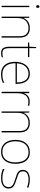

<svg xmlns="http://www.w3.org/2000/svg" viewBox="1424 -2186 771 3660"><g transform="rotate(90 1810.0 -355.5)"><path d="M103 -721Q121 -721 125.5 -711.5Q130 -702 130 -690Q130 -677 125.5 -668Q121 -659 103 -659Q88 -659 83 -668Q78 -677 78 -690Q78 -702 83 -711.5Q88 -721 103 -721ZM116 -528V0H90V-528Z M516 -538Q602 -538 649 -491Q696 -444 696 -346V0H670V-345Q670 -433 629.5 -473Q589 -513 516 -513Q430 -513 376.5 -461.5Q323 -410 323 -302V0H297V-528H318L322 -417H324Q336 -448 359.5 -475.5Q383 -503 421.5 -520.5Q460 -538 516 -538Z M992 -15Q1017 -15 1036 -18.5Q1055 -22 1071 -28V-3Q1055 2 1036.5 6Q1018 10 992 10Q922 10 896.5 -30Q871 -70 871 -140V-503H790V-525L870 -528L876 -659H897V-528H1069V-503H897V-143Q897 -82 917 -48.5Q937 -15 992 -15Z M1386 -538Q1454 -538 1496 -505Q1538 -472 1558 -416.5Q1578 -361 1578 -291V-266H1185Q1184 -145 1238 -80Q1292 -15 1395 -15Q1443 -15 1477.5 -22Q1512 -29 1558 -50V-23Q1520 -6 1481.5 2Q1443 10 1395 10Q1312 10 1259.5 -25Q1207 -60 1182.5 -121Q1158 -182 1158 -259Q1158 -334 1183 -397.5Q1208 -461 1258.5 -499.5Q1309 -538 1386 -538ZM1386 -513Q1302 -513 1248.5 -456.5Q1195 -400 1186 -291H1551Q1552 -390 1511 -451.5Q1470 -513 1386 -513Z M1917 -536Q1941 -536 1960.5 -533Q1980 -530 1998 -525L1992 -501Q1973 -506 1956.5 -508.5Q1940 -511 1917 -511Q1834 -511 1795 -453Q1756 -395 1756 -297V0H1730V-528H1754L1756 -427H1758Q1772 -473 1812.5 -504.5Q1853 -536 1917 -536Z M2323 -538Q2409 -538 2456 -491Q2503 -444 2503 -346V0H2477V-345Q2477 -433 2436.5 -473Q2396 -513 2323 -513Q2237 -513 2183.5 -461.5Q2130 -410 2130 -302V0H2104V-528H2125L2129 -417H2131Q2143 -448 2166.5 -475.5Q2190 -503 2228.5 -520.5Q2267 -538 2323 -538Z M3102 -264Q3102 -187 3077.5 -124.5Q3053 -62 3002.5 -26Q2952 10 2873 10Q2797 10 2746.5 -26Q2696 -62 2671 -124Q2646 -186 2646 -264Q2646 -390 2707.5 -464Q2769 -538 2879 -538Q2959 -538 3008 -501.5Q3057 -465 3079.5 -403Q3102 -341 3102 -264ZM2673 -264Q2673 -191 2695 -134.5Q2717 -78 2761.5 -46.5Q2806 -15 2873 -15Q2943 -15 2987.5 -47Q3032 -79 3053.5 -135.5Q3075 -192 3075 -264Q3075 -333 3055.5 -389.5Q3036 -446 2993 -479.5Q2950 -513 2879 -513Q2780 -513 2726.5 -447Q2673 -381 2673 -264Z M3573 -134Q3573 -67 3523.5 -28.5Q3474 10 3375 10Q3320 10 3275 -0.5Q3230 -11 3201 -24V-54Q3281 -15 3375 -15Q3466 -15 3506 -47Q3546 -79 3546 -134Q3546 -173 3524.5 -196.5Q3503 -220 3466.5 -234.5Q3430 -249 3386 -262Q3340 -276 3301.5 -290.5Q3263 -305 3240.5 -331.5Q3218 -358 3218 -407Q3218 -469 3267 -503.5Q3316 -538 3400 -538Q3447 -538 3488 -529.5Q3529 -521 3560 -508L3549 -483Q3521 -497 3480.5 -505Q3440 -513 3400 -513Q3328 -513 3286.5 -486.5Q3245 -460 3245 -407Q3245 -366 3265.5 -344.5Q3286 -323 3320.5 -311Q3355 -299 3395 -286Q3439 -272 3480 -256Q3521 -240 3547 -212.5Q3573 -185 3573 -134Z"/></g></svg>

Font: Noto Sans Thaana Thin
Style: Regular
Weight: 100
Designer: David Williams
Foundry: Google Inc.
Version: Version 3.001; ttfautohint (v1.8.4.7-5d5b)